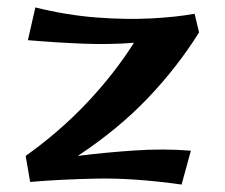

<svg xmlns="http://www.w3.org/2000/svg" viewBox="-20 -487 604 516"><path d="M55 -379 75 -467Q160 -446 239.5 -440Q319 -434 386 -437.5Q453 -441 503 -450L515 -400Q457 -307 377.5 -223.5Q298 -140 189 -68Q260 -77 340 -82.5Q420 -88 493 -82L468 9Q340 -9 240.5 -7Q141 -5 61 2L49 -68Q139 -132 212.5 -209.5Q286 -287 340 -372Q277 -367 208 -369.5Q139 -372 55 -379Z"/></svg>

Font: Marhey
Style: Regular
Weight: 400
Designer: Nur Syamsi & Bustanul Arifin
Foundry: Namelatype
Version: Version 1.000; ttfautohint (v1.8.4.7-5d5b)